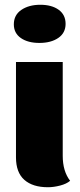

<svg xmlns="http://www.w3.org/2000/svg" viewBox="-20 -770 336 805"><path d="M255 -670Q255 -632 224.5 -611Q194 -590 145 -590Q97 -590 67.5 -610.5Q38 -631 38 -668Q38 -707 69.5 -728.5Q101 -750 149 -750Q197 -750 226 -729Q255 -708 255 -670ZM274 -12Q259 1 232 8Q205 15 181 15Q117 15 82 -16Q47 -47 47 -110V-510H243V-117Q243 -52 274 -12Z"/></svg>

Font: Sansita ExtraBold
Style: Regular
Weight: 800
Designer: Pablo Cosgaya
Foundry: Omnibus-Type
Version: Version 1.006